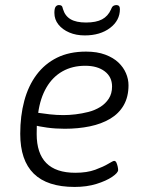

<svg xmlns="http://www.w3.org/2000/svg" viewBox="-20 -733 579 759"><path d="M275 6Q167 6 113.5 -46.5Q60 -99 60 -204Q60 -275 76 -334.5Q92 -394 124.5 -437.5Q157 -481 205.5 -505Q254 -529 320 -529Q364 -529 396 -517Q428 -505 448 -486Q468 -467 478 -443.5Q488 -420 488 -396Q488 -350 469 -317Q450 -284 415.5 -263.5Q381 -243 335 -233.5Q289 -224 236 -224Q199 -224 166.5 -228.5Q134 -233 111 -239L128 -261Q126 -248 125.5 -234Q125 -220 125 -203Q125 -127 163 -88.5Q201 -50 278 -50Q324 -50 356.5 -62Q389 -74 408 -85.5Q427 -97 431 -97Q437 -97 440 -90.5Q443 -84 445 -75.5Q447 -67 447 -61Q447 -50 423.5 -34Q400 -18 361.5 -6Q323 6 275 6ZM231 -278Q253 -278 278.5 -281Q304 -284 329.5 -290.5Q355 -297 376 -310Q397 -323 410 -343Q423 -363 423 -391Q423 -429 394 -451Q365 -473 317 -473Q266 -473 227 -451Q188 -429 163.5 -387Q139 -345 131 -287Q150 -284 177 -281Q204 -278 231 -278ZM315 -593Q281 -593 254 -604.5Q227 -616 211 -636Q195 -656 195 -682Q195 -700 200 -706.5Q205 -713 213 -713Q220 -713 223.5 -710Q227 -707 229 -697Q237 -670 259 -657Q281 -644 320 -644Q360 -644 383.5 -656.5Q407 -669 419 -696Q423 -707 428.5 -710Q434 -713 440 -713Q447 -713 450.5 -709Q454 -705 454 -697Q454 -652 415 -622.5Q376 -593 315 -593Z"/></svg>

Font: Asap Light
Style: Italic
Weight: 300
Italic angle: -6°
Designer: Pablo Cosgaya
Foundry: Omnibus-Type
Version: Version 3.001